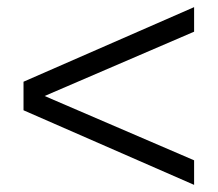

<svg xmlns="http://www.w3.org/2000/svg" viewBox="-20 -519 610 538"><path d="M45.9 -210V-290L523.9 -499V-430.2L105 -250L523.9 -69.8V-1Z"/></svg>

Font: Heuristica
Style: Regular
Weight: 400
Version: Version 1.0.2